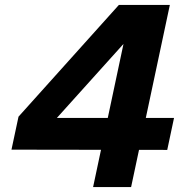

<svg xmlns="http://www.w3.org/2000/svg" viewBox="-20 -760 770 780"><path d="M512.6 0H358.2L488.4 -613.2L508 -610.8L183.8 -250.6L173.8 -281H687L659.4 -151L26.6 -152L55.2 -286L463 -740H670Z"/></svg>

Font: Be Vietnam Pro Variable Thin
Style: Italic
Weight: 100
Italic angle: -12°
Designer: Lam Bao, Tony Le, Vietanh Nguyen
Foundry: Yellow Type Foundry
Version: Version 1.002